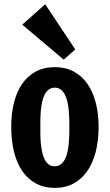

<svg xmlns="http://www.w3.org/2000/svg" viewBox="-20 -894 530 927"><path d="M245.1 13.2Q192.4 13.2 152.8 -8.5Q113.3 -30.3 86.9 -69.1Q60.5 -107.9 47.4 -162.1Q34.2 -216.3 34.2 -281.7Q34.2 -344.7 47.4 -397.7Q60.5 -450.7 86.9 -489Q113.3 -527.3 152.8 -548.6Q192.4 -569.8 245.1 -569.8Q296.4 -569.8 335.9 -548.6Q375.5 -527.3 402.1 -489Q428.7 -450.7 442.4 -397.7Q456.1 -344.7 456.1 -281.7Q456.1 -216.3 442.4 -162.1Q428.7 -107.9 402.1 -69.1Q375.5 -30.3 335.9 -8.5Q296.4 13.2 245.1 13.2ZM244.1 -91.3Q261.2 -91.3 273.4 -100.6Q285.6 -109.9 293.5 -125.2Q301.3 -140.6 305.7 -160.4Q310.1 -180.2 312 -201.4Q314 -222.7 314.5 -243.4Q314.9 -264.2 314.9 -281.7Q314.9 -298.8 314.5 -319.3Q314 -339.8 312 -360.8Q310.1 -381.8 305.7 -401.6Q301.3 -421.4 293.5 -436.8Q285.6 -452.1 273.7 -461.4Q261.7 -470.7 244.6 -470.7Q227.1 -470.7 215.1 -461.4Q203.1 -452.1 195.3 -436.8Q187.5 -421.4 183.3 -401.6Q179.2 -381.8 177.2 -360.8Q175.3 -339.8 175 -319.3Q174.8 -298.8 174.8 -281.7Q174.8 -264.2 175 -243.4Q175.3 -222.7 177.2 -201.4Q179.2 -180.2 183.3 -160.4Q187.5 -140.6 195.1 -125.2Q202.6 -109.9 214.6 -100.6Q226.6 -91.3 244.1 -91.3ZM287.6 -606 87.4 -774.9 198.2 -873.5 343.3 -655.3Z"/></svg>

Font: Francois One
Style: Regular
Weight: 400
Designer: Vernon Adams
Foundry: vernon adams
Version: Version 1.000